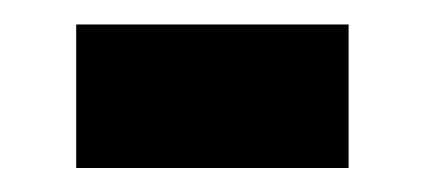

<svg xmlns="http://www.w3.org/2000/svg" viewBox="-20 -140 354 160"><path d="M43.5 -119.6H270.5V0H43.5Z"/></svg>

Font: Vazirmatn UI NL SemiBold
Style: Regular
Weight: 600
Designer: Saber Rastikerdar
Foundry: Saber Rastikerdar
Version: Version 33.003